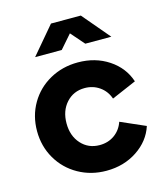

<svg xmlns="http://www.w3.org/2000/svg" viewBox="-117 -874 845 976"><g transform="rotate(-15 305.5 -386.0)"><path d="M33 -274Q33 -354 71 -419Q109 -484 175.5 -521Q242 -558 323 -558Q415 -558 484.5 -512Q554 -466 579 -390L449 -334Q435 -375 401 -399Q367 -423 323 -423Q264 -423 226 -381Q188 -339 188 -273Q188 -207 226 -165Q264 -123 323 -123Q368 -123 401.5 -147Q435 -171 449 -212L579 -155Q555 -81 485 -34.5Q415 12 323 12Q242 12 175.5 -25.5Q109 -63 71 -128.5Q33 -194 33 -274ZM243 -784H400L522 -640H385L323 -711L261 -640H121Z"/></g></svg>

Font: Eudoxus Sans ExtraBold
Style: Regular
Weight: 800
Designer: Stijn de Vries
Foundry: tokotype
Version: Version 2.005